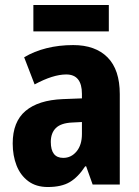

<svg xmlns="http://www.w3.org/2000/svg" viewBox="-20 -741 558 771"><path d="M274 -560Q363 -560 412 -510.5Q461 -461 461 -363V0H352L326 -73H322Q294 -30 260.5 -10Q227 10 172 10Q125 10 93.5 -13.5Q62 -37 46.5 -76.5Q31 -116 31 -165Q31 -252 82.5 -295.5Q134 -339 232 -343L309 -346V-364Q309 -442 246 -442Q193 -442 119 -402L77 -511Q117 -535 167 -547.5Q217 -560 274 -560ZM270 -249Q225 -247 204.5 -227Q184 -207 184 -171Q184 -107 234 -107Q266 -107 287.5 -133Q309 -159 309 -203V-251ZM417 -721V-615H114V-721Z"/></svg>

Font: Noto Sans Arabic UI Cn XBd
Style: Regular
Weight: 800
Width: 3
Designer: Monotype Design Team, Nadine Chahine and Nizar Qandah
Foundry: Monotype Imaging Inc.
Version: Version 2.010; ttfautohint (v1.8.4.7-5d5b)